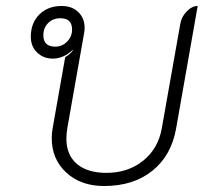

<svg xmlns="http://www.w3.org/2000/svg" viewBox="-20 -613 691 642"><path d="M153 -151Q153 -168 156 -184L198 -422Q215 -432 224 -445L223 -446Q192 -417 157 -417Q125 -417 104 -437.5Q83 -458 83 -490Q83 -536 111.5 -564.5Q140 -593 186 -593Q221 -593 242 -572.5Q263 -552 263 -519Q263 -513 261 -501L205 -184Q202 -166 202 -149Q202 -95 237 -65Q272 -35 336 -35Q408 -35 458.5 -75.5Q509 -116 521 -184L583 -534Q587 -557 604.5 -575Q622 -593 641 -593L569 -184Q553 -93 489.5 -42Q426 9 328 9Q250 9 201.5 -36Q153 -81 153 -151ZM221 -514Q221 -552 182 -552Q157 -552 141 -536Q125 -520 125 -495Q125 -457 165 -457Q188 -457 204.5 -474Q221 -491 221 -514Z"/></svg>

Font: K2D Thin
Style: Italic
Weight: 100
Italic angle: -10°
Designer: Katatrad Aksorn Co.,Ltd.
Foundry: Cadson Demak Co.,Ltd.
Version: Version 1.000; ttfautohint (v1.6)